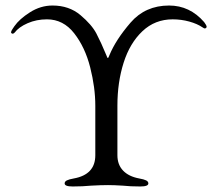

<svg xmlns="http://www.w3.org/2000/svg" viewBox="-20 -670 779 695"><path d="M20 0ZM214 -6Q214 -13 222 -17Q230 -21 247 -24Q325 -38 325 -108V-287Q325 -353 306.5 -426Q288 -499 248.5 -549.5Q209 -600 150 -600Q112 -600 80 -586Q48 -572 33 -552Q29 -548 26 -548Q24 -548 22 -549.5Q20 -551 20 -553Q20 -557 25 -564.5Q30 -572 32 -575Q50 -601 88.5 -625.5Q127 -650 170 -650Q230 -650 271 -615.5Q312 -581 329 -548.5Q346 -516 365 -470Q366 -468 367.5 -464Q369 -460 370 -460Q372 -460 373.5 -464Q375 -468 376 -470Q399 -526 452.5 -588Q506 -650 592 -650Q667 -650 719 -590Q722 -586 725 -581Q728 -576 728 -573Q728 -571 726 -569Q724 -567 721 -567Q719 -567 713 -571Q694 -584 665 -592Q636 -600 605 -600Q541 -600 495.5 -557Q450 -514 427.5 -443Q405 -372 405 -288V-108Q405 -74 425.5 -52.5Q446 -31 484 -24Q501 -21 509 -17Q517 -13 517 -6Q517 5 488 5Q451 5 424 2Q392 0 371 0Q346 0 310 2Q280 5 243 5Q214 5 214 -6Z"/></svg>

Font: EB Garamond
Style: Regular
Weight: 400
Designer: Georg Duffner and Octavio Pardo
Foundry: Georg Duffner
Version: Version 1.000; ttfautohint (v1.6)